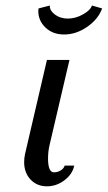

<svg xmlns="http://www.w3.org/2000/svg" viewBox="-20 -653 383 683"><path d="M65.9 0ZM155.8 -134.8Q150.9 -113.3 150.9 -88.9Q150.9 -40 171.9 -40Q185.5 -40 196.5 -47.1Q207.5 -54.2 210 -64H244.1Q237.8 -33.2 209.2 -11.7Q180.7 9.8 147 9.8Q111.3 9.8 88.6 -14.4Q65.9 -38.6 65.9 -76.2Q65.9 -89.4 68.8 -104L147 -439.9H227.1ZM221.2 -586.9Q248.5 -586.9 274.9 -601.6Q301.3 -616.2 307.1 -633.3L343.3 -623Q329.6 -585 290.3 -557.6Q251 -530.3 208 -530.3Q168 -530.3 142.1 -554.7Q116.2 -579.1 116.2 -614.3Q116.2 -615.7 116.7 -618.7Q117.2 -621.6 117.2 -623L157.2 -633.3V-631.3Q157.2 -614.7 176 -600.8Q194.8 -586.9 221.2 -586.9Z"/></svg>

Font: Pfennig
Style: Italic
Weight: 500
Italic angle: -13°
Version: Version 20120410 ; ttfautohint (v0.8)